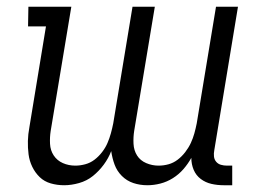

<svg xmlns="http://www.w3.org/2000/svg" viewBox="-20 -540 790 568"><path d="M170 8Q149 8 130 2.5Q111 -3 97.5 -16Q84 -29 75.5 -46.5Q67 -64 64.5 -83.5Q62 -103 62.5 -123Q63 -143 67 -164L116 -462H63L64 -520H191L130 -153Q127 -134 128 -114.5Q129 -95 139 -80Q149 -65 166 -57.5Q183 -50 203 -50Q217 -50 232 -54Q247 -58 259.5 -67.5Q272 -77 282 -90Q292 -103 298 -117Q304 -131 308 -145.5Q312 -160 315 -175L372 -520H438L377 -153Q374 -134 375 -114.5Q376 -95 385.5 -80Q395 -65 412.5 -57.5Q430 -50 449 -50Q464 -50 478.5 -54Q493 -58 505.5 -67.5Q518 -77 528 -90Q538 -103 544.5 -117Q551 -131 555 -145.5Q559 -160 562 -175L619 -520H684L614 -96Q612 -86 613 -77Q614 -68 619.5 -61.5Q625 -55 633.5 -52.5Q642 -50 652 -50H667V8H642Q623 8 605.5 4Q588 0 574 -10.5Q560 -21 553 -37.5Q546 -54 546 -73Q536 -55 522.5 -39.5Q509 -24 491.5 -13Q474 -2 454.5 3Q435 8 416 8Q394 8 374.5 1.5Q355 -5 340.5 -19.5Q326 -34 319 -53Q312 -72 309 -93Q301 -72 287 -53Q273 -34 255 -19.5Q237 -5 214 1.5Q191 8 170 8Z"/></svg>

Font: Iosevka Etoile Light
Style: Italic
Weight: 300
Italic angle: -9°
Designer: Belleve Invis
Foundry: Belleve Invis
Version: Version 22.1.2; ttfautohint (v1.8.4)